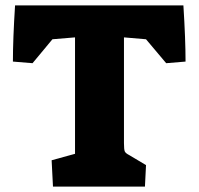

<svg xmlns="http://www.w3.org/2000/svg" viewBox="-20 -694 739 714"><path d="M172 -98 259 -122V-555L175 -548L101 -459L28 -465Q28 -548 36 -674H662Q670 -548 670 -465L598 -459L523 -548L441 -555V-162Q441 -138 444 -131Q447 -124 461 -117L523 -80L519 0H177Z"/></svg>

Font: Suez One
Style: Regular
Weight: 400
Version: Version 1.000